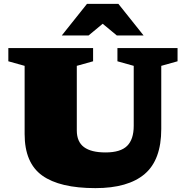

<svg xmlns="http://www.w3.org/2000/svg" viewBox="-20 -955 957 990"><path d="M669.5 -306V-615.5L585.5 -639V-707H895.5V-639L811.5 -615.5V-290Q811.5 -130.5 726 -57.8Q640.5 15 472 15Q288 15 197.5 -50Q107 -115 107 -264V-615.5L23 -639V-707H460V-639L376 -615.5V-282.5Q376 -224 413 -196.5Q450 -169 524 -169Q601.5 -169 635.5 -202.8Q669.5 -236.5 669.5 -306ZM582.5 -772 509.5 -832.5 436.5 -772H298.5L428.5 -935H590.5L720.5 -772Z"/></svg>

Font: Newsreader Caption ExtraBold
Style: Regular
Weight: 800
Designer: Hugues Gentile
Foundry: Production Type
Version: Version 1.001